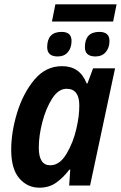

<svg xmlns="http://www.w3.org/2000/svg" viewBox="-20 -861 561 891"><path d="M505 -761 521 -841H237L221 -761ZM312 -671Q312 -713 266 -713Q199 -713 199 -642Q199 -599 248 -599Q278 -599 295 -619Q312 -639 312 -671ZM488 -671Q488 -713 441 -713Q374 -713 374 -642Q374 -599 423 -599Q453 -599 470.5 -619Q488 -639 488 -671ZM160 -176Q160 -231 176.5 -294.5Q193 -358 222 -403.5Q251 -449 289 -449Q348 -449 348 -372Q348 -348 345 -322Q342 -296 334 -262Q320 -200 288.5 -147Q257 -94 213 -94Q160 -94 160 -176ZM302 -74H306L301 0H398L514 -544H412L386 -474H382Q351 -554 268 -554Q192 -554 139.5 -491Q87 -428 59.5 -338Q32 -248 32 -166Q32 -77 69.5 -33.5Q107 10 163 10Q208 10 241 -13.5Q274 -37 302 -74Z"/></svg>

Font: Noto Sans UI SemiCondensed
Style: Bold Italic
Weight: 700
Width: 4
Designer: Monotype Design Team
Foundry: Monotype Imaging Inc.
Version: 1.001